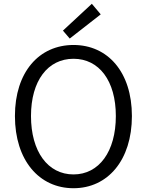

<svg xmlns="http://www.w3.org/2000/svg" viewBox="-20 -983 777 1016"><path d="M369 13C550 13 678 -135 678 -369C678 -602 550 -745 369 -745C187 -745 59 -602 59 -369C59 -135 187 13 369 13ZM369 -60C233 -60 144 -181 144 -369C144 -556 233 -672 369 -672C504 -672 593 -556 593 -369C593 -181 504 -60 369 -60ZM349 -779 513 -907 466 -963 313 -821Z"/></svg>

Font: Noto Sans KR DemiLight
Style: Regular
Weight: 350
Designer: Ryoko NISHIZUKA 西塚涼子 (kana, bopomofo & ideographs); Paul D. Hunt (Latin, Greek & Cyrillic); Sandoll Communications 산돌커뮤니
Foundry: Adobe
Version: Version 2.004;hotconv 1.0.118;makeotfexe 2.5.65603